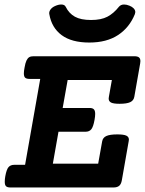

<svg xmlns="http://www.w3.org/2000/svg" viewBox="-20 -828 640 848"><path d="M600.1 -558.1Q600.1 -555.7 599.1 -547.9L573.2 -400.4Q570.3 -383.8 554.9 -376.7Q539.6 -369.6 508.3 -369.6Q481.4 -369.6 470.7 -375Q460 -380.4 460 -392.6Q460 -394.5 460.9 -400.4L474.1 -474.6H278.8L256.8 -351.1H376Q388.7 -351.1 394.5 -345.2Q400.4 -339.4 400.4 -324.7Q400.4 -314.5 397.5 -298.3Q392.1 -268.1 383.3 -257.1Q374.5 -246.1 357.4 -246.1H238.3L213.4 -105H413.6L431.2 -203.6Q434.1 -220.2 449.7 -227.3Q465.3 -234.4 498 -234.4Q526.4 -234.4 537.8 -229Q549.3 -223.6 549.3 -211.4Q549.3 -209.5 548.3 -203.6L518.1 -31.7Q515.1 -14.6 506.3 -7.3Q497.6 0 481 0H25.9Q12.7 0 6.8 -5.4Q1 -10.7 1 -24.9Q1 -37.1 3.4 -49.8Q8.8 -79.6 17.6 -89.8Q26.4 -100.1 43.5 -100.1H90.8L157.7 -479.5H110.4Q97.2 -479.5 91.3 -484.6Q85.4 -489.7 85.4 -503.9Q85.4 -514.2 88.4 -529.3Q91.8 -549.8 96.9 -560.5Q102.1 -571.3 109.1 -575.4Q116.2 -579.6 127.9 -579.6H573.2Q587.4 -579.6 593.8 -574.5Q600.1 -569.3 600.1 -558.1ZM577.6 -774.4Q577.6 -771.5 575.7 -765.6Q551.8 -706.5 501.5 -673.3Q451.2 -640.1 374.5 -640.1Q296.4 -640.1 252.2 -672.9Q208 -705.6 197.8 -765.6Q197.3 -767.1 197.3 -769.5Q197.3 -778.8 204.3 -787.6Q211.4 -796.4 224.1 -801.8Q238.3 -808.1 250.5 -808.1Q265.1 -808.1 270 -798.3Q284.7 -768.6 310.8 -754.2Q336.9 -739.7 382.3 -739.7Q426.8 -739.7 454.3 -754.2Q481.9 -768.6 505.4 -798.3Q513.7 -808.1 528.3 -808.1Q539.1 -808.1 552.2 -802.7Q563.5 -798.3 570.6 -790.8Q577.6 -783.2 577.6 -774.4Z"/></svg>

Font: Courier Prime
Style: Bold Italic
Weight: 700
Italic angle: -10°
Designer: Alan Dague-Greene
Foundry: Quote-Unquote Apps
Version: Version 3.018